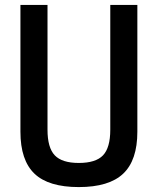

<svg xmlns="http://www.w3.org/2000/svg" viewBox="-20 -750 640 780"><path d="M300 10Q177 10 120 -44.5Q63 -99 63 -215V-730H173V-223Q173 -150 202.5 -119Q232 -88 300 -88Q369 -88 398.5 -119Q428 -150 428 -223V-730H538V-215Q538 -99 480.5 -44.5Q423 10 300 10Z"/></svg>

Font: M PLUS Code Latin Expanded Medium
Style: Regular
Weight: 500
Width: 7
Designer: Coji Morishita
Foundry: UNDERFOREST DESIGN
Version: Version 1.002; ttfautohint (v1.8.3)